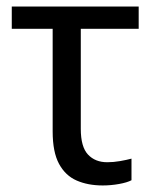

<svg xmlns="http://www.w3.org/2000/svg" viewBox="-20 -556 473 587"><path d="M294 11Q249 11 214.5 -4Q180 -19 160.5 -55Q141 -91 141 -154V-468H16V-536H404V-468H227V-162Q227 -107 249 -83.5Q271 -60 308 -60Q327 -60 347 -63.5Q367 -67 382 -71V-5Q369 2 344 6.5Q319 11 294 11Z"/></svg>

Font: Noto Sans SemiCondensed
Style: Regular
Weight: 400
Width: 4
Designer: Monotype Design Team
Foundry: Monotype Imaging Inc.
Version: Version 2.013; ttfautohint (v1.8.4.7-5d5b)